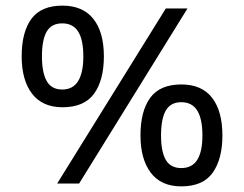

<svg xmlns="http://www.w3.org/2000/svg" viewBox="-20 -652 868 682"><path d="M569 -622H646L261 0H183ZM202 -271Q131 -271 94 -319Q57 -367 57 -452Q57 -538 91.5 -585Q126 -632 202 -632Q274 -632 311.5 -585Q349 -538 349 -452Q349 -367 314 -319Q279 -271 202 -271ZM201 -334Q239 -334 257.5 -364Q276 -394 276 -452Q276 -511 257.5 -540Q239 -569 201 -569Q163 -569 146 -540Q129 -511 129 -452Q129 -394 146 -364Q163 -334 201 -334ZM624 10Q552 10 515.5 -38.5Q479 -87 479 -171Q479 -257 513.5 -304.5Q548 -352 624 -352Q697 -352 733.5 -304.5Q770 -257 770 -171Q770 -87 735.5 -38.5Q701 10 624 10ZM624 -55Q662 -55 680.5 -84Q699 -113 699 -171Q699 -230 680.5 -259.5Q662 -289 624 -289Q586 -289 569 -259.5Q552 -230 552 -171Q552 -113 569 -84Q586 -55 624 -55Z"/></svg>

Font: hexlhindi05
Style: Book
Weight: 400
Designer: Jelle Bosma - Monotype Design Team
Foundry: Monotype Imaging Inc.
Version: Version 2.003